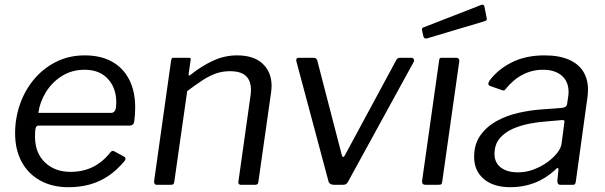

<svg xmlns="http://www.w3.org/2000/svg" viewBox="-20 -771 2526 801"><path d="M265 10Q198 10 147.5 -18Q97 -46 70 -96.5Q43 -147 43 -215Q43 -277 63 -335Q83 -393 121 -439Q159 -485 213 -512.5Q267 -540 334 -540Q399 -540 446 -514.5Q493 -489 518.5 -440Q544 -391 544 -322Q544 -308 543 -293.5Q542 -279 540 -264Q539 -256 534 -251.5Q529 -247 519 -247H140Q132 -247 129 -237.5Q126 -228 126 -202Q126 -133 167.5 -93.5Q209 -54 274 -54Q327 -54 368.5 -75Q410 -96 443 -138Q447 -142 451 -141.5Q455 -141 458 -139L497 -118Q508 -112 501 -101Q468 -61 432 -37Q396 -13 355 -1.5Q314 10 265 10ZM443 -300Q453 -300 459 -308Q465 -316 465 -345Q465 -404 430 -442Q395 -480 333 -480Q280 -480 238.5 -454Q197 -428 171.5 -386.5Q146 -345 140 -300Z M634 0Q628 0 625 -4.5Q622 -9 623 -16L694 -520Q695 -526 697 -528Q699 -530 704 -530H767Q772 -530 774.5 -528Q777 -526 775 -519L767 -462Q766 -451 775 -459Q823 -497 870.5 -518.5Q918 -540 969 -540Q1039 -540 1076 -505Q1113 -470 1113 -413Q1113 -407 1112.5 -400.5Q1112 -394 1111 -386L1058 -13Q1057 -5 1054 -2.5Q1051 0 1043 0H985Q979 0 976 -4.5Q973 -9 975 -16L1025 -371Q1026 -378 1026.5 -384.5Q1027 -391 1027 -396Q1027 -434 1006 -454Q985 -474 939 -474Q908 -474 881 -464.5Q854 -455 825.5 -436.5Q797 -418 761 -391L707 -12Q706 -5 703 -2.5Q700 0 691 0H634Z M1696 -530Q1703 -530 1706 -524.5Q1709 -519 1706 -513L1432 -13Q1428 -5 1423 -2.5Q1418 0 1409 0H1373Q1364 0 1357.5 -4.5Q1351 -9 1350 -16L1216 -517Q1214 -530 1227 -530H1289Q1295 -530 1299.5 -526Q1304 -522 1304 -517L1406 -124Q1411 -106 1422 -129L1634 -522Q1639 -530 1649 -530H1696Z M1825 -14Q1824 -5 1821 -2.5Q1818 0 1807 0H1756Q1747 0 1743.5 -4.5Q1740 -9 1741 -17L1812 -519Q1813 -526 1815 -528Q1817 -530 1823 -530H1884Q1890 -530 1893.5 -526Q1897 -522 1896 -515ZM2001 -743 2010 -698Q2012 -692 2010.5 -688.5Q2009 -685 2000 -682L1762 -611Q1755 -609 1751 -612Q1747 -615 1746 -621L1741 -643Q1739 -654 1745 -656L1989 -751Q1993 -752 1996.5 -750.5Q2000 -749 2001 -743Z M2296 -62Q2255 -25 2208.5 -7.5Q2162 10 2110 10Q2038 10 1998 -24.5Q1958 -59 1958 -116Q1958 -169 1983.5 -205.5Q2009 -242 2051 -265.5Q2093 -289 2144.5 -300.5Q2196 -312 2246 -315L2325 -321Q2344 -323 2346 -338L2350 -365Q2351 -371 2351.5 -376Q2352 -381 2352 -387Q2352 -431 2323.5 -455.5Q2295 -480 2245 -480Q2201 -480 2161.5 -460Q2122 -440 2088 -398Q2085 -394 2082.5 -393.5Q2080 -393 2074 -395L2023 -413Q2019 -415 2017.5 -419Q2016 -423 2021 -433Q2057 -482 2115.5 -511Q2174 -540 2251 -540Q2312 -540 2352.5 -522.5Q2393 -505 2413 -473Q2433 -441 2433 -397Q2433 -390 2432.5 -382.5Q2432 -375 2431 -367L2382 -12Q2380 -4 2378 -2Q2376 0 2368 0H2318Q2311 0 2308 -4.5Q2305 -9 2305 -16L2310 -64Q2309 -77 2296 -62ZM2334 -257Q2336 -265 2333.5 -268Q2331 -271 2324 -270L2255 -264Q2225 -262 2188.5 -255Q2152 -248 2119 -233.5Q2086 -219 2064.5 -193.5Q2043 -168 2043 -128Q2043 -93 2069 -72.5Q2095 -52 2141 -52Q2175 -52 2206.5 -64Q2238 -76 2263 -94Q2289 -113 2305 -133.5Q2321 -154 2323 -173Z"/></svg>

Font: Libre Franklin
Style: Italic
Weight: 400
Italic angle: -8°
Designer: Pablo Impallari, Rodrigo Fuenzalida, Nhung Nguyen
Foundry: Impallari Type
Version: Version 3.000